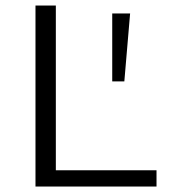

<svg xmlns="http://www.w3.org/2000/svg" viewBox="-20 -678 613 698"><path d="M183 -59H549V0H109V-658H183ZM453 -629 432 -382H388V-629Z"/></svg>

Font: EauTestInfant
Style: Regular
Weight: 400
Designer: Christian Thalmann (Catharsis Fonts)
Version: Version 0.001;PS 000.001;hotconv 1.0.88;makeotf.lib2.5.64775